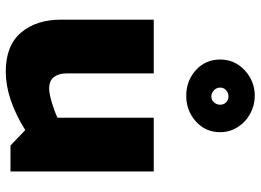

<svg xmlns="http://www.w3.org/2000/svg" viewBox="-136 -730 883 650"><g transform="rotate(90 305.0 -404.5)"><path d="M280 -130Q252 -130 240 -146.5Q228 -163 228 -188V-484H46V-171Q46 -86 90 -34.5Q134 17 222 17Q314 17 420 -49L472 1H560V-484H378V-158Q354 -147 325 -138.5Q296 -130 280 -130ZM181 -709Q181 -659 217 -626.5Q253 -594 304 -594Q354 -594 390.5 -626.5Q427 -659 427 -709Q427 -741 410 -768Q393 -795 364.5 -810.5Q336 -826 304 -826Q254 -826 217.5 -792Q181 -758 181 -709ZM276 -709Q276 -721 285 -729Q294 -737 306 -737Q318 -737 326 -729Q334 -721 334 -709Q334 -697 326 -688Q318 -679 306 -679Q294 -679 285 -688Q276 -697 276 -709Z"/></g></svg>

Font: Catamaran
Style: Regular
Weight: 900
Designer: Pria Ravichandran
Version: Version 1.001;PS 001.000;hotconv 1.0.70;makeotf.lib2.5.58329